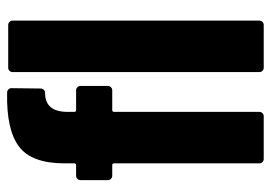

<svg xmlns="http://www.w3.org/2000/svg" viewBox="-128 -614 743 526"><g transform="rotate(-90 243.0 -351.5)"><path d="M249 -703H252Q257 -703 260.5 -699.5Q264 -696 264 -691L263 -611Q263 -606 259.5 -602.5Q256 -599 251 -599H249Q199 -598 199 -537V-519Q199 -514 204 -514H258Q263 -514 266.5 -510.5Q270 -507 270 -502V-427Q270 -422 266.5 -418.5Q263 -415 258 -415H204Q199 -415 199 -410V-12Q199 -7 195.5 -3.5Q192 0 187 0H70Q65 0 61.5 -3.5Q58 -7 58 -12V-410Q58 -415 53 -415H24Q19 -415 15.5 -418.5Q12 -422 12 -427V-502Q12 -507 15.5 -510.5Q19 -514 24 -514H53Q58 -514 58 -519V-546Q58 -636 104 -670.5Q150 -705 249 -703ZM308 -12V-688Q308 -693 311.5 -696.5Q315 -700 320 -700H437Q442 -700 445.5 -696.5Q449 -693 449 -688V-12Q449 -7 445.5 -3.5Q442 0 437 0H320Q315 0 311.5 -3.5Q308 -7 308 -12Z"/></g></svg>

Font: Barlow Condensed
Style: Bold
Weight: 700
Width: 3
Designer: Jeremy Tribby
Foundry: Tribby Type
Version: Version 1.500